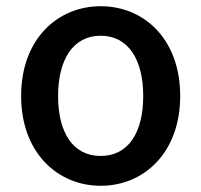

<svg xmlns="http://www.w3.org/2000/svg" viewBox="-20 -584 648 618"><path d="M304 14C443 14 560 -92 560 -275C560 -459 443 -564 304 -564C166 -564 48 -459 48 -275C48 -92 166 14 304 14ZM304 -82C215 -82 167 -157 167 -275C167 -392 215 -469 304 -469C393 -469 441 -392 441 -275C441 -157 393 -82 304 -82Z"/></svg>

Font: GenYoGothic2 TW M
Style: Regular
Weight: 500
Version: Version 2.100;PS 2.1;hotconv 16.6.51;makeotf.lib2.5.65220 DE